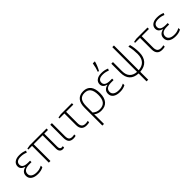

<svg xmlns="http://www.w3.org/2000/svg" viewBox="235 -2101 3676 3676"><g transform="rotate(-45 2073.5 -263.0)"><path d="M304.7 -280.3V-241.2H241.2Q164.6 -241.2 127.4 -212.9Q90.3 -184.6 90.3 -133.8Q90.3 -85.9 129.6 -58.8Q168.9 -31.7 240.2 -31.7Q274.9 -31.7 304 -38.1Q333 -44.4 382.8 -67.9V-25.9Q321.3 9.3 236.8 9.3Q145 9.3 93.8 -27.6Q42.5 -64.5 42.5 -130.4Q42.5 -231.9 155.3 -258.8V-263.2Q57.6 -291.5 57.6 -371.6Q57.6 -431.6 104.2 -467Q150.9 -502.4 231.9 -502.4Q275.9 -502.4 311.3 -495.4Q346.7 -488.3 386.2 -471.7L369.6 -433.6Q302.2 -462.4 231.9 -462.4Q168 -462.4 136.5 -438.5Q105 -414.6 105 -370.6Q105 -280.3 252.4 -280.3Z M913.1 -30.8Q932.1 -30.8 943.8 -36.1V2Q926.8 9.3 906.7 9.3Q865.2 9.3 841.8 -17.1Q818.4 -43.5 818.4 -94.7V-454.1H576.7V0H532.2V-454.1H432.1V-480.5L506.8 -493.2H963.4V-454.1H862.8V-101.1Q862.8 -30.8 913.1 -30.8Z M1108.9 -493.2V-142.1Q1108.9 -81.1 1130.1 -55.9Q1151.4 -30.8 1199.2 -30.8Q1228.5 -30.8 1257.8 -38.1V0Q1248.5 3.4 1230 6.3Q1211.4 9.3 1194.8 9.3Q1126 9.3 1095.2 -27.1Q1064.5 -63.5 1064.5 -137.2V-493.2Z M1649.9 -493.2V-454.1H1454.6V-147Q1454.6 -87.4 1479.2 -58.6Q1503.9 -29.8 1558.6 -29.8Q1592.8 -29.8 1624.5 -39.1V-1Q1599.1 9.3 1548.3 9.3Q1479 9.3 1443.8 -29.3Q1408.7 -67.9 1408.7 -141.1V-454.1H1274.4V-480.5L1347.7 -493.2Z M2167.5 -248Q2167.5 -121.6 2111.1 -56.2Q2054.7 9.3 1944.8 9.3Q1906.7 9.3 1868.9 -2.9Q1831.1 -15.1 1801.8 -39.1H1800.8L1802.2 3.4L1803.2 88.4V223.1H1758.8V-257.3Q1758.8 -378.4 1810.5 -440.4Q1862.3 -502.4 1963.4 -502.4Q2064 -502.4 2115.7 -438Q2167.5 -373.5 2167.5 -248ZM1959.5 -461.4Q1878.4 -461.4 1840.8 -411.4Q1803.2 -361.3 1803.2 -255.4V-85.9Q1834.5 -58.6 1868.2 -44.7Q1901.9 -30.8 1945.8 -30.8Q2034.2 -30.8 2077.4 -84Q2120.6 -137.2 2120.6 -248Q2120.6 -353 2081.8 -407.2Q2043 -461.4 1959.5 -461.4Z M2526.4 -280.3V-241.2H2462.9Q2386.2 -241.2 2349.1 -212.9Q2312 -184.6 2312 -133.8Q2312 -85.9 2351.3 -58.8Q2390.6 -31.7 2461.9 -31.7Q2496.6 -31.7 2525.6 -38.1Q2554.7 -44.4 2604.5 -67.9V-25.9Q2543 9.3 2458.5 9.3Q2366.7 9.3 2315.4 -27.6Q2264.2 -64.5 2264.2 -130.4Q2264.2 -231.9 2377 -258.8V-263.2Q2279.3 -291.5 2279.3 -371.6Q2279.3 -431.6 2325.9 -467Q2372.6 -502.4 2453.6 -502.4Q2497.6 -502.4 2533 -495.4Q2568.4 -488.3 2607.9 -471.7L2591.3 -433.6Q2523.9 -462.4 2453.6 -462.4Q2389.6 -462.4 2358.2 -438.5Q2326.7 -414.6 2326.7 -370.6Q2326.7 -280.3 2474.1 -280.3ZM2426.3 -569.8Q2439.5 -604 2452.1 -653.6Q2464.8 -703.1 2471.2 -748.5H2525.4V-741.2Q2517.1 -706.1 2496.6 -654.3Q2476.1 -602.5 2452.6 -563H2426.3Z M3000 -704.6V-33.7Q3101.6 -41.5 3153.8 -100.6Q3206.1 -159.7 3206.1 -265.6Q3206.1 -322.8 3200.9 -372.8Q3195.8 -422.9 3179.7 -493.2H3223.1Q3251.5 -390.6 3251.5 -270.5Q3251.5 -144 3187 -71.8Q3122.6 0.5 3000 8.3V223.1H2955.6V8.3Q2838.9 2.9 2778.3 -62.3Q2717.8 -127.4 2717.8 -249V-493.2H2762.2V-248Q2762.2 -147.9 2812 -93.8Q2861.8 -39.6 2955.6 -33.7V-704.6Z M3697.3 -493.2V-454.1H3502V-147Q3502 -87.4 3526.6 -58.6Q3551.3 -29.8 3606 -29.8Q3640.1 -29.8 3671.9 -39.1V-1Q3646.5 9.3 3595.7 9.3Q3526.4 9.3 3491.2 -29.3Q3456.1 -67.9 3456.1 -141.1V-454.1H3321.8V-480.5L3395 -493.2Z M4031.2 -280.3V-241.2H3967.8Q3891.1 -241.2 3854 -212.9Q3816.9 -184.6 3816.9 -133.8Q3816.9 -85.9 3856.2 -58.8Q3895.5 -31.7 3966.8 -31.7Q4001.5 -31.7 4030.5 -38.1Q4059.6 -44.4 4109.4 -67.9V-25.9Q4047.9 9.3 3963.4 9.3Q3871.6 9.3 3820.3 -27.6Q3769 -64.5 3769 -130.4Q3769 -231.9 3881.8 -258.8V-263.2Q3784.2 -291.5 3784.2 -371.6Q3784.2 -431.6 3830.8 -467Q3877.4 -502.4 3958.5 -502.4Q4002.4 -502.4 4037.8 -495.4Q4073.2 -488.3 4112.8 -471.7L4096.2 -433.6Q4028.8 -462.4 3958.5 -462.4Q3894.5 -462.4 3863 -438.5Q3831.5 -414.6 3831.5 -370.6Q3831.5 -280.3 3979 -280.3Z"/></g></svg>

Font: Bpm'online Open Sans Light
Style: Regular
Weight: 300
Foundry: Ascender Corporation
Version: Version 1.10